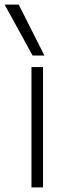

<svg xmlns="http://www.w3.org/2000/svg" viewBox="-35 -810 307 830"><path d="M101 0V-520H151V0ZM106 -570 -15 -790H46L157 -570Z"/></svg>

Font: M PLUS 1 Thin Light
Style: Regular
Weight: 300
Version: Version 1.001